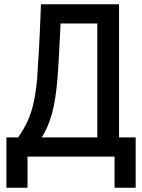

<svg xmlns="http://www.w3.org/2000/svg" viewBox="-20 -734 666 900"><path d="M10 146V-90H65Q93 -130 110.5 -169Q128 -208 138 -254.5Q148 -301 154 -364Q158 -417 162.5 -499.5Q167 -582 172 -714H538V-90H616V146H517V0H109V146ZM176 -90H436V-624H264Q260 -543 256.5 -477Q253 -411 249 -360Q241 -266 224 -203Q207 -140 176 -90Z"/></svg>

Font: Noto Sans Condensed Medium
Style: Regular
Weight: 500
Width: 3
Designer: Monotype Design Team
Foundry: Monotype Imaging Inc.
Version: Version 2.013; ttfautohint (v1.8.4.7-5d5b)